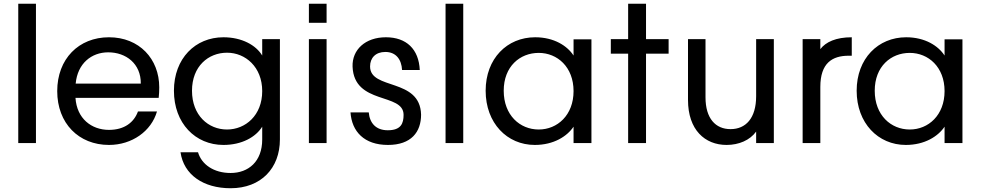

<svg xmlns="http://www.w3.org/2000/svg" viewBox="-20 -760 5210 1020"><path d="M77 -740V0H171V-740Z M728 -316H382C392 -423 466 -482 555 -482C649 -482 729 -422 728 -316ZM284 -276C284 -105 398 10 559 10C681 10 784 -63 814 -168H713C692 -110 641 -70 559 -70C466 -70 388 -130 381 -240H823C825 -259 826 -276 826 -296C826 -447 720 -562 559 -562C398 -562 284 -447 284 -276Z M1167 -562C1018 -562 904 -450 904 -278C904 -105 1018 10 1167 10C1265 10 1339 -32 1373 -87V-19C1373 98 1300 159 1205 159C1116 159 1051 114 1032 49H939C956 168 1060 240 1205 240C1367 240 1467 133 1467 -19V-552H1373V-465C1340 -520 1265 -562 1167 -562ZM1000 -278C1000 -408 1087 -480 1186 -480C1284 -480 1373 -404 1373 -276C1373 -147 1284 -72 1186 -72C1087 -72 1000 -147 1000 -278Z M1621 -552V0H1715V-552ZM1621 -639H1715V-740H1621Z M2041 10C2165 10 2217 -59 2217 -151C2212 -348 1946 -280 1946 -407C1946 -453 1976 -484 2027 -484C2084 -484 2113 -444 2116 -388H2210C2205 -499 2139 -562 2030 -562C1921 -562 1850 -496 1853 -406C1861 -201 2124 -269 2124 -150C2124 -105 2111 -68 2040 -68C1978 -68 1944 -105 1939 -163H1842C1849 -61 1915 10 2041 10Z M2347 -740V0H2441V-740Z M2821 10C2922 10 2993 -36 3027 -87V0H3122V-551H3027V-465C2994 -516 2924 -562 2823 -562C2674 -562 2560 -449 2560 -278C2560 -106 2674 10 2821 10ZM2656 -278C2656 -407 2742 -479 2842 -479C2941 -479 3027 -404 3027 -276C3027 -148 2941 -72 2842 -72C2742 -72 2656 -148 2656 -278Z M3412 0V-475H3532V-552H3412V-740H3317V-552H3225V-475H3317V0Z M4091 0V-552H3997V-249C3997 -132 3942 -74 3861 -74C3781 -74 3728 -131 3728 -243V-552H3635V-229C3635 -70 3725 10 3840 10C3905 10 3964 -15 3997 -61V0Z M4244 -552V0H4338V-298C4338 -425 4401 -464 4489 -464H4505V-562C4421 -562 4367 -537 4338 -499V-552Z M4792 10C4893 10 4964 -36 4998 -87V0H5093V-551H4998V-465C4965 -516 4895 -562 4794 -562C4645 -562 4531 -449 4531 -278C4531 -106 4645 10 4792 10ZM4627 -278C4627 -407 4713 -479 4813 -479C4912 -479 4998 -404 4998 -276C4998 -148 4912 -72 4813 -72C4713 -72 4627 -148 4627 -278Z"/></svg>

Font: Malmofest
Style: Regular
Weight: 400
Designer: Jonny Pinhorn (Poppins), Kolossal
Version: Version 1.004;Glyphs 3.1.2 (3151)